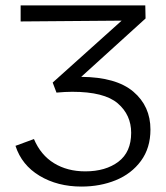

<svg xmlns="http://www.w3.org/2000/svg" viewBox="-20 -678 613 707"><path d="M37 -141 105 -166Q130 -107 179 -77Q228 -47 294 -47Q369 -47 416 -82.5Q463 -118 463 -189Q463 -255 413.5 -297.5Q364 -340 246 -340Q220 -340 188 -337L174 -374L428 -602L56 -599V-658H515L516 -610L279 -395Q408 -394 471 -340.5Q534 -287 534 -201Q534 -133 499 -85.5Q464 -38 406.5 -14.5Q349 9 280 9Q192 9 126 -30.5Q60 -70 37 -141Z"/></svg>

Font: QiushuiShotai Bright
Style: Regular
Weight: 400
Designer: Christian Thalmann (Catharsis Fonts)
Version: Version 1.250;